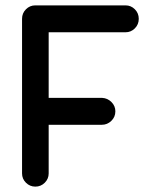

<svg xmlns="http://www.w3.org/2000/svg" viewBox="-20 -675 600 714"><path d="M409 -261Q409 -240 394 -225.5Q379 -211 359 -211Q260 -211 161 -211V-30Q161 -10 146.5 4.5Q132 19 111.5 19Q91 19 76.5 4.5Q62 -10 62 -30V-605Q62 -626 76.5 -640.5Q91 -655 111 -655H447Q467 -655 481.5 -640.5Q496 -626 496 -605Q496 -584 481.5 -569.5Q467 -555 447 -555H161V-311H360Q380 -310 394.5 -295.5Q409 -281 409 -261Z"/></svg>

Font: Brass Mono
Style: Bold
Weight: 700
Monospace: yes
Version: Version 1.100; ttfautohint (v1.8.3) -l 8 -r 50 -G 200 -x 14 